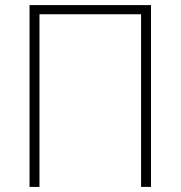

<svg xmlns="http://www.w3.org/2000/svg" viewBox="-20 -734 709 754"><path d="M96 0V-714H573V0H534V-678H135V0Z"/></svg>

Font: Noto Sans Disp ExtLt
Style: Regular
Weight: 200
Designer: Monotype Design Team
Foundry: Monotype Imaging Inc.
Version: Version 2.000;GOOG;noto-source:20170915:90ef993387c0